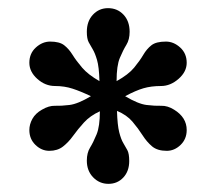

<svg xmlns="http://www.w3.org/2000/svg" viewBox="-20 -800 532 471"><path d="M267 -528Q268 -493 272.5 -475.5Q277 -458 282.5 -449Q288 -440 292.5 -431.5Q297 -423 297 -405Q297 -380 282.5 -364.5Q268 -349 246 -349Q224 -349 208.5 -365Q193 -381 193 -406Q193 -425 201 -438Q209 -451 217 -470.5Q225 -490 225 -527Q201 -516 186 -499.5Q171 -483 159.5 -467Q148 -451 134.5 -440.5Q121 -430 101 -430Q82 -430 67 -444.5Q52 -459 52 -481Q52 -495 59.5 -508.5Q67 -522 83 -531Q100 -541 115 -540.5Q130 -540 150.5 -542.5Q171 -545 203 -564Q178 -576 158 -582.5Q138 -589 115 -589Q91 -589 71.5 -606.5Q52 -624 52 -646Q52 -669 68 -683.5Q84 -698 103 -698Q126 -698 137.5 -689Q149 -680 158 -665.5Q167 -651 181.5 -634Q196 -617 224 -601Q223 -636 218 -653Q213 -670 207.5 -679Q202 -688 197.5 -696.5Q193 -705 193 -722Q193 -748 208 -764Q223 -780 245 -780Q268 -780 283 -764Q298 -748 298 -722Q298 -703 290 -690Q282 -677 274 -658Q266 -639 266 -601Q295 -617 309 -634Q323 -651 331.5 -665.5Q340 -680 351.5 -689Q363 -698 387 -698Q406 -698 422 -683.5Q438 -669 438 -646Q438 -624 418 -606.5Q398 -589 375 -589Q351 -589 332 -583.5Q313 -578 287 -564Q319 -545 339.5 -542.5Q360 -540 375.5 -540.5Q391 -541 407 -531Q438 -512 438 -481Q438 -459 423 -444.5Q408 -430 389 -430Q366 -430 353 -441Q340 -452 329.5 -468.5Q319 -485 305 -501.5Q291 -518 267 -528Z"/></svg>

Font: Libre Baskerville
Style: Bold
Weight: 700
Designer: Pablo Impallari, Rodrigo Fuenzalida
Foundry: Pablo Impallari, Rodrigo Fuenzalida
Version: Version 1.051; ttfautohint (v1.8.4.7-5d5b)